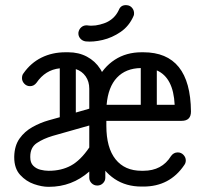

<svg xmlns="http://www.w3.org/2000/svg" viewBox="-20 -717 793 742"><path d="M387 -30Q387 -18 378 -9Q369 0 356 0Q343 0 334 -9Q325 -18 325 -30V-54Q258 5 169 5H167Q142 5 111.5 -5.5Q81 -16 58 -41Q35 -66 35 -109V-112Q36 -154 55.5 -181.5Q75 -209 105.5 -226Q136 -243 168 -252L211 -264V-453Q155 -447 121 -397Q111 -384 96 -384Q83 -384 74 -393.5Q65 -403 65 -415Q65 -427 71 -434Q99 -474 140.5 -494.5Q182 -515 233 -515H244Q284 -515 316 -498Q348 -481 367.5 -450.5Q387 -420 387 -381ZM325 -374Q325 -402 311 -422Q297 -442 273 -450V-282L325 -297ZM167 -57H169Q217 -57 254 -77Q291 -97 325 -147V-232L184 -192Q147 -181 122 -164Q97 -147 97 -112V-109Q97 -88 108.5 -76.5Q120 -65 136.5 -61Q153 -57 167 -57ZM692 -79Q636 4 534 4H527Q467 4 423 -25.5Q379 -55 354 -108Q329 -161 329 -231V-281Q329 -352 354 -404.5Q379 -457 423.5 -486Q468 -515 527 -515H534Q716 -515 718 -286Q718 -250 682 -250H391V-231Q391 -146 426.5 -101.5Q462 -57 527 -57H534Q606 -57 641 -114Q651 -128 667 -128Q680 -128 689 -118.5Q698 -109 698 -97Q698 -87 692 -79ZM524 -454Q466 -453 432 -417Q398 -381 392 -312H524ZM655 -312Q650 -417 586 -445V-312ZM439 -678Q447 -699 470 -697Q483 -696 491 -686Q499 -676 498 -663Q498 -659 496 -655Q479 -616 446 -593.5Q413 -571 376.5 -562.5Q340 -554 311 -557Q298 -559 290 -568.5Q282 -578 283 -591Q285 -604 294.5 -612Q304 -620 317 -619Q348 -614 385 -628Q422 -642 439 -678Z"/></svg>

Font: Libertine Sup Medium
Style: Regular
Weight: 500
Designer: Bastien Sozeau
Foundry: NBR — Bastien Sozeau
Version: Version 2.003; ttfautohint (v1.8.4.7-5d5b);gftools[0.9.33]